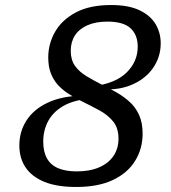

<svg xmlns="http://www.w3.org/2000/svg" viewBox="-20 -734 682 764"><path d="M361.5 -381 352 -391Q439.5 -402 483.8 -445.5Q528 -489 528 -548.5Q528 -595 499.5 -621.5Q471 -648 407.5 -648Q361 -648 328 -633.5Q295 -619 278.2 -593Q261.5 -567 261.5 -532Q261.5 -495.5 278.5 -471.8Q295.5 -448 324.8 -430.5Q354 -413 389.5 -395Q416 -382 443.8 -366.2Q471.5 -350.5 495.2 -329.2Q519 -308 533.2 -277Q547.5 -246 547.5 -202Q547.5 -143 518.2 -94.8Q489 -46.5 430.2 -18.2Q371.5 10 283 10Q207 10 157 -10.2Q107 -30.5 82 -67.5Q57 -104.5 57 -155Q57 -211 85.8 -255.2Q114.5 -299.5 170 -325.5Q225.5 -351.5 305.5 -353.5L335 -341Q272 -335.5 231.5 -312Q191 -288.5 171.5 -251.8Q152 -215 152 -171Q152 -130 167 -103.5Q182 -77 211.8 -64.5Q241.5 -52 285.5 -52Q337.5 -52 374.8 -68.2Q412 -84.5 431.8 -113.8Q451.5 -143 451.5 -182.5Q451.5 -225 429.8 -251.2Q408 -277.5 374.5 -295.5Q341 -313.5 304.5 -331.5Q277.5 -345 253.5 -360.2Q229.5 -375.5 211.2 -395.2Q193 -415 182.5 -441.8Q172 -468.5 172 -505Q172 -560.5 199.5 -608Q227 -655.5 282.2 -684.8Q337.5 -714 422 -714Q491 -714 534.5 -693.5Q578 -673 598.8 -638.5Q619.5 -604 619.5 -561.5Q619.5 -506.5 587.8 -461.8Q556 -417 498.2 -394.2Q440.5 -371.5 361.5 -381Z"/></svg>

Font: Newsreader 7pt
Style: Italic
Weight: 400
Italic angle: -17°
Designer: Hugues Gentile
Foundry: Production Type
Version: Version 1.003